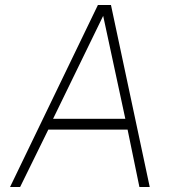

<svg xmlns="http://www.w3.org/2000/svg" viewBox="-20 -743 707 763"><path d="M20 0H60L172 -228H487L534 0H575L421 -723H369ZM191 -271 390 -680 478 -271Z"/></svg>

Font: United Sans Thin
Style: Italic
Weight: 100
Italic angle: -8°
Designer: Pablo Impallari, Rodrigo Fuenzalida (Modified by Dan O. Williams)
Version: Version 1.000;PS 001.000;hotconv 1.0.88;makeotf.lib2.5.64775